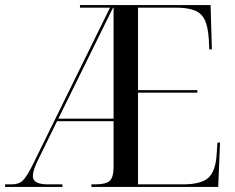

<svg xmlns="http://www.w3.org/2000/svg" viewBox="-20 -734 921 754"><path d="M0 0V-10H27Q55 -10 71 -26.5Q87 -43 110 -90L412 -704H294V-714H807L812 -540H802L800 -580Q797 -628 784.5 -655Q772 -682 744.5 -693Q717 -704 670 -704H522V-380H755V-370H522V-10H698Q770 -10 798.5 -36Q827 -62 831 -130L834 -174H844L837 0H339V-10H354Q395 -10 410.5 -23.5Q426 -37 426 -79V-258H204L129 -105Q109 -65 109 -42Q109 -10 168 -10H225V0ZM209 -268H426V-704H424Z"/></svg>

Font: Noto Serif Display SemiCondensed
Style: Regular
Weight: 400
Width: 4
Designer: Monotype Design Team
Foundry: Monotype Imaging Inc.
Version: Version 2.009